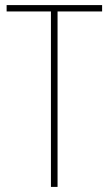

<svg xmlns="http://www.w3.org/2000/svg" viewBox="-20 -734 427 754"><path d="M206 0V-689H381V-714H6V-689H180V0Z"/></svg>

Font: Noto Sans Thai Cond Thin
Style: Regular
Weight: 100
Width: 3
Designer: Monotype Design Team
Foundry: Monotype Imaging Inc.
Version: Version 2.002